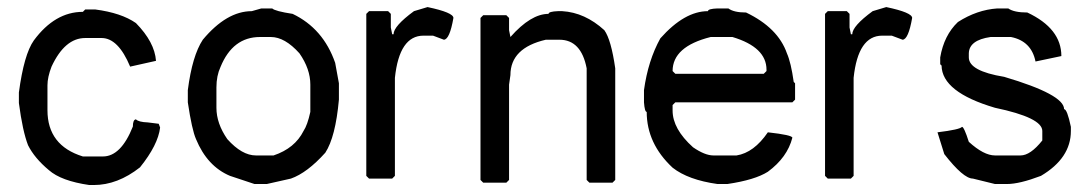

<svg xmlns="http://www.w3.org/2000/svg" viewBox="-20 -532 3134 551"><path d="M224.6 -504.9H252.9Q328.1 -495.1 370.1 -465.8Q423.8 -411.1 427.7 -357.4L353.5 -340.8Q319.3 -422.9 271.5 -422.9H224.6Q166 -422.9 127.9 -340.8Q116.2 -310.5 116.2 -287.1V-215.8Q116.2 -114.3 217.8 -83H275.4Q327.1 -83 361.3 -168.9Q361.3 -188.5 370.1 -189.5Q377.9 -181.6 404.3 -180.7L435.5 -176.8L439.5 -166Q433.6 -116.2 381.8 -51.8Q317.4 -1 249 -1H236.3Q155.3 -12.7 120.1 -43.9Q79.1 -78.1 60.5 -115.2Q44.9 -155.3 34.2 -236.3V-266.6Q48.8 -376 77.1 -416Q137.7 -498 217.8 -498Z M730 -507.8H761.2Q769 -500 819.8 -492.2Q907.7 -450.2 941.9 -351.6Q949.2 -309.6 952.6 -293V-246.1Q942.9 -138.7 913.6 -93.8Q861.8 -36.1 814.9 -19.5L745.6 -3.9H710.4L640.1 -27.3Q574.7 -54.7 542.5 -132.8Q530.8 -159.2 519 -238.3V-273.4Q531.7 -372.1 562 -418Q630.4 -500 702.6 -500Q702.6 -500 730 -507.8ZM601.1 -281.2V-222.7Q601.1 -177.7 632.3 -132.8Q674.3 -85.9 714.4 -85.9H765.1Q826.2 -106.4 851.1 -156.2Q862.3 -172.9 870.6 -210.9V-289.1Q870.6 -334 839.4 -378.9Q797.4 -425.8 757.3 -425.8H726.1Q647.9 -425.8 612.8 -339.8Q601.1 -314.5 601.1 -281.2Z M1207 -511.7Q1281.2 -496.1 1281.2 -480.5Q1270.5 -418.9 1253.9 -418L1222.7 -429.7H1195.3Q1126 -429.7 1113.3 -308.6V-27.3L1105.5 -19.5H1039.1L1031.2 -27.3V-492.2L1039.1 -500H1093.8L1101.6 -492.2V-453.1L1105.5 -433.6H1109.4Q1109.4 -457 1168 -500Z M1581.5 -500H1593.3Q1658.7 -496.1 1714.4 -445.3Q1733.9 -418 1745.6 -335.9V-15.6L1737.8 -7.8H1671.4L1663.6 -15.6V-335.9Q1647.9 -418 1585.4 -418H1546.4Q1444.8 -394.5 1444.8 -316.4L1440.9 -289.1V-15.6L1433.1 -7.8H1366.7L1358.9 -15.6V-480.5L1366.7 -488.3H1433.1L1440.9 -480.5V-445.3L1444.8 -425.8Q1503.4 -492.2 1554.2 -492.2Q1554.2 -499 1581.5 -500Z M2039.1 -507.8H2070.3Q2085.9 -496.1 2121.1 -496.1Q2212.9 -452.1 2238.3 -378.9Q2250 -352.5 2257.8 -296.9L2261.7 -293V-246.1L2253.9 -238.3H1918L1910.2 -230.5V-214.8Q1910.2 -162.1 1968.8 -109.4Q2002.9 -85.9 2027.3 -85.9H2093.8Q2143.6 -93.8 2183.6 -152.3Q2253.9 -144.5 2253.9 -136.7Q2239.3 -80.1 2183.6 -39.1Q2146.5 -15.6 2067.4 -3.9H2039.1Q1955.1 -15.6 1910.2 -50.8Q1835.9 -120.1 1835.9 -210.9Q1830.1 -210.9 1828.1 -238.3V-273.4Q1839.8 -358.4 1875 -421.9Q1944.3 -500 2011.7 -500Q2011.7 -506.8 2039.1 -507.8ZM1910.2 -328.1 1918 -320.3H2171.9L2179.7 -328.1V-332Q2179.7 -396.5 2082 -425.8H2019.5Q1910.2 -398.4 1910.2 -328.1Z M2523.4 -511.7Q2597.7 -496.1 2597.7 -480.5Q2586.9 -418.9 2570.3 -418L2539.1 -429.7H2511.7Q2442.4 -429.7 2429.7 -308.6V-27.3L2421.9 -19.5H2355.5L2347.7 -27.3V-492.2L2355.5 -500H2410.2L2418 -492.2V-453.1L2421.9 -433.6H2425.8Q2425.8 -457 2484.4 -500Z M2842.3 -507.8H2873.5Q2890.1 -496.1 2928.2 -496.1Q3025.9 -450.2 3025.9 -371.1L2951.7 -355.5Q2939.9 -414.1 2881.3 -425.8H2822.8Q2761.2 -417 2760.3 -378.9V-367.2Q2760.3 -328.1 2861.8 -311.5Q3033.7 -260.7 3033.7 -218.8Q3042.5 -218.8 3053.2 -168V-156.2Q3053.2 -78.1 2967.3 -27.3Q2905.8 -3.9 2869.6 -3.9H2835.4L2772 -19.5Q2744.6 -19.5 2689.9 -89.8L2670.4 -152.3Q2734.9 -160.2 2740.7 -168Q2746.6 -168 2760.3 -125Q2803.2 -85.9 2835.4 -85.9H2908.7Q2937 -85.9 2971.2 -128.9V-156.2Q2971.2 -194.3 2835.4 -222.7Q2683.1 -267.6 2682.1 -343.8L2678.2 -347.7V-367.2Q2689 -430.7 2729 -468.8Q2783.7 -503.9 2842.3 -507.8Z"/></svg>

Font: Urdu Khush Khati
Style: Regular
Weight: 400
Version: Version 001.500